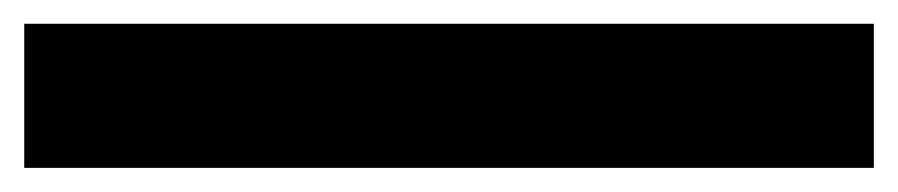

<svg xmlns="http://www.w3.org/2000/svg" viewBox="-30 50 748 160"><path d="M698.2 69.8V189.9H-9.8V69.8Z"/></svg>

Font: Sinkin Sans 600 SemiBold
Style: Regular
Weight: 600
Designer: Keith Bates
Foundry: K-Type
Version: Sinkin Sans (version 1.0)  by Keith Bates   •   © 2014   www